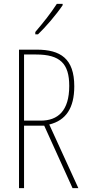

<svg xmlns="http://www.w3.org/2000/svg" viewBox="-20 -970 444 990"><path d="M303 -943V-950H273C239 -898 207 -858 162 -805V-793H176C215 -830 270 -894 303 -943ZM169 -714H78V0H104V-322H208L354 0H384L234 -328C320 -349 363 -413 363 -525C363 -668 292 -714 169 -714ZM166 -689C290 -689 337 -642 337 -527C337 -398 278 -348 190 -348H104V-689Z"/></svg>

Font: Noto Sans Devanagari ExtraCondensed Thin
Style: Regular
Weight: 100
Width: 2
Designer: Jelle Bosma - Monotype Design Team
Foundry: Monotype Imaging Inc.
Version: Version 2.004